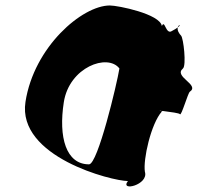

<svg xmlns="http://www.w3.org/2000/svg" viewBox="-20 -725 750 701"><path d="M73 -353C42 -152 389 -64 447 -64C416 -24 524 -50 509 -98C502 -142 531 -273 571 -318C569 -319 566 -321 562 -322C564 -322 565 -321 567 -321C568 -320 569 -320 571 -319C572 -320 572 -319 573 -320C604 -316 635 -312 637 -308C642 -300 666 -385 673 -390C711 -416 612 -445 648 -475C661 -486 650 -586 641 -595C629 -608 627 -619 629 -625C625 -622 618 -617 608 -612C585 -596 582 -656 571 -630C564 -674 411 -705 381 -705C280 -705 104 -554 73 -353ZM213 -352C233 -480 373 -531 416 -475C407 -419 337 -125 305 -125C221 -125 193 -224 213 -352ZM571 -318V-319L572 -318C574 -317 574 -317 571 -318ZM629 -625C632 -636 644 -636 629 -625Z"/></svg>

Font: Ampere
Style: UltCndIta
Weight: 400
Version: Version 1